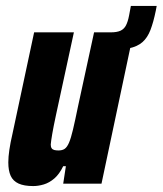

<svg xmlns="http://www.w3.org/2000/svg" viewBox="-20 -619 548 647"><path d="M289 -450 302 -510H353Q374 -510 386 -515.5Q398 -521 404.5 -533.5Q411 -546 415 -567L421 -599H508L505 -583Q497 -544 487 -518Q477 -492 460 -477Q443 -462 414 -456Q385 -450 339 -450ZM92 8Q61 8 42.5 -0.5Q24 -9 16 -26.5Q8 -44 8 -72Q8 -90 11.5 -114Q15 -138 22 -168L95 -510H229L169 -233Q160 -191 156 -167.5Q152 -144 151 -132Q151 -124 154 -119.5Q157 -115 163 -113.5Q169 -112 177 -112Q190 -112 198 -117.5Q206 -123 212.5 -138Q219 -153 226 -182.5Q233 -212 243 -261L297 -510H430L322 0H193L202 -59H193Q180 -32 163 -17.5Q146 -3 127.5 2.5Q109 8 92 8Z"/></svg>

Font: Saira Condensed ExtraBold
Style: Italic
Weight: 800
Width: 3
Italic angle: -12°
Designer: Hector Gatti with collaboration of the Omnibus-Type team
Foundry: Omnibus-Type
Version: Version 1.101